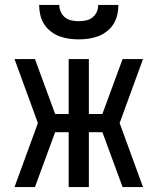

<svg xmlns="http://www.w3.org/2000/svg" viewBox="-20 -760 640 780"><path d="M39 0 134 -260 39 -520H122L204 -297H259V-520H341V-297H396L478 -520H561L466 -260L561 0H478L396 -223H341V0H259V-223H204L122 0ZM300 -600Q280 -600 259.5 -603Q239 -606 220.5 -613Q202 -620 185.5 -633Q169 -646 158.5 -663Q148 -680 143.5 -700Q139 -720 139 -740H221Q221 -725 227 -711.5Q233 -698 244.5 -689Q256 -680 270.5 -677Q285 -674 300 -674Q315 -674 329.5 -677Q344 -680 355.5 -689Q367 -698 373 -711.5Q379 -725 379 -740H461Q461 -720 456.5 -700Q452 -680 441.5 -663Q431 -646 414.5 -633Q398 -620 379.5 -613Q361 -606 340.5 -603Q320 -600 300 -600Z"/></svg>

Font: Iosevka Custom Extended
Style: Regular
Weight: 400
Width: 7
Monospace: yes
Designer: Belleve Invis
Foundry: Belleve Invis
Version: Version 11.2.4; ttfautohint (v1.8.4)